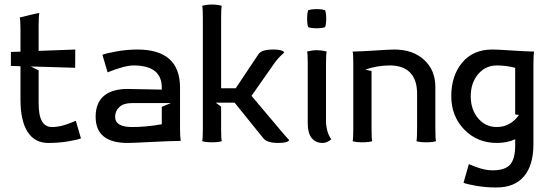

<svg xmlns="http://www.w3.org/2000/svg" viewBox="-20 -622 2419 842"><path d="M69.8 -185.1V-331.5L27.8 -333V-394Q35.2 -394.5 49.1 -395Q63 -395.5 69.8 -395.5V-490.2Q69.8 -534.7 66.4 -544.9Q73.7 -547.4 110.6 -556.2Q147.5 -564.9 152.8 -564.9Q149.4 -554.7 149.4 -509.8V-398.9L310.1 -404.8L309.6 -324.7L114.7 -330.6L149.4 -313.5V-169.9Q149.4 -115.2 164.1 -90.1Q178.7 -64.9 208.5 -64.9Q214.8 -64.9 221.2 -65.4Q227.5 -65.9 234.1 -67.1Q240.7 -68.4 245.6 -69.1Q250.5 -69.8 257.8 -72.3Q265.1 -74.7 268.8 -75.7Q272.5 -76.7 280.5 -79.6Q288.6 -82.5 291 -83.5Q293.5 -84.5 302.2 -88.1Q311 -91.8 312.5 -92.3L335 -15.1Q319.3 -8.8 278.6 -2Q237.8 4.9 191.4 4.9Q132.3 4.9 101.1 -43.7Q69.8 -92.3 69.8 -185.1Z M399.4 -109.9Q399.4 -170.4 435.3 -201.2Q471.2 -231.9 539.6 -231.9L689.5 -229V-237.8Q689.5 -335 565.4 -335Q527.3 -335 451.7 -304.7L429.2 -381.8Q445.3 -388.2 491 -396.5Q536.6 -404.8 582.5 -404.8Q768.1 -404.8 769.5 -240.2V-58.1Q769.5 -23.4 772.5 -3.9H765.6Q731 -3.9 645.8 0.5Q560.5 4.9 539.6 4.9Q399.4 4.9 399.4 -109.9ZM484.9 -109.9Q484.9 -64.9 559.6 -64.9Q621.1 -64.9 689.5 -77.1V-153.8L729.5 -169.9H557.6Q522.5 -169.9 503.7 -152.8Q484.9 -135.7 484.9 -109.9Z M869.6 -58.1V-542Q869.6 -587.4 866.7 -596.2Q884.3 -602.1 909.7 -602.1Q935.1 -602.1 952.6 -596.2Q949.7 -587.4 949.7 -542V-234.9H1013.7L1113.8 -384.8Q1127.4 -404.8 1178.7 -404.8Q1219.2 -404.8 1226.6 -392.1L1221.2 -386.7Q1215.8 -381.8 1210.7 -377Q1205.6 -372.1 1199 -364.7Q1192.4 -357.4 1188.5 -352.1L1083 -201.7L1213.9 -46.4Q1236.8 -19 1248.5 -7.3Q1240.7 4.9 1200.7 4.9Q1151.4 4.9 1135.3 -15.1L1008.8 -171.9H925.8L949.7 -154.3V-58.1Q949.7 -11.7 952.6 -2.9Q938 2 909.7 2Q881.3 2 866.7 -2.9Q869.6 -11.7 869.6 -58.1Z M1331.5 -502.9Q1326.7 -517.6 1326.7 -540Q1326.7 -562.5 1331.5 -577.1Q1346.2 -582 1368.7 -582Q1391.1 -582 1405.8 -577.1Q1410.6 -562.5 1410.6 -540Q1410.6 -517.6 1405.8 -502.9Q1391.1 -498 1368.7 -498Q1346.2 -498 1331.5 -502.9ZM1412.6 -396Q1409.7 -387.2 1409.7 -341.8V-94.2Q1409.7 -43.9 1432.6 -11.2L1429.7 -8.8Q1426.8 -6.8 1423.8 -4.6Q1420.9 -2.4 1416.3 -0.2Q1411.6 2 1406 3.4Q1400.4 4.9 1394.5 4.9Q1364.3 4.9 1346.9 -16.6Q1329.6 -38.1 1329.6 -80.1V-341.8Q1329.6 -387.2 1326.7 -396Q1350.1 -401.9 1369.6 -401.9Q1378.9 -401.9 1389.2 -400.6Q1399.4 -399.4 1405.3 -397.9Q1411.1 -396.5 1412.6 -396Z M1529.3 -58.1V-341.8Q1529.3 -387.2 1526.4 -396H1532.7Q1564.5 -396.5 1626 -400.6Q1687.5 -404.8 1709.5 -404.8Q1790.5 -404.8 1839.8 -359.6Q1889.2 -314.5 1889.2 -240.2V-58.1Q1889.2 -11.7 1892.1 -2.9Q1877.4 2 1849.1 2Q1820.8 2 1806.2 -2.9Q1809.1 -11.7 1809.1 -58.1V-211.9Q1809.1 -272 1778.6 -303.5Q1748 -335 1689.5 -335Q1634.8 -335 1582 -316.9Q1586.4 -315.9 1595.5 -313.7Q1604.5 -311.5 1609.4 -310.5V-58.1Q1609.4 -11.7 1612.3 -2.9Q1597.7 2 1569.3 2Q1541 2 1526.4 -2.9Q1529.3 -11.7 1529.3 -58.1Z M1959 -200.2Q1959 -290 2006.8 -347.4Q2054.7 -404.8 2139.2 -404.8Q2162.1 -404.8 2223.9 -400.6Q2285.6 -396.5 2316.4 -396H2322.3Q2319.3 -381.3 2319.3 -341.8V9.8Q2319.3 102.5 2277.8 151.4Q2236.3 200.2 2157.2 200.2Q2111.3 200.2 2069.8 193.1Q2028.3 186 2012.7 179.7L2036.1 97.7Q2037.6 98.1 2046.4 101.8Q2055.2 105.5 2057.6 106.4Q2060.1 107.4 2068.1 110.4Q2076.2 113.3 2079.8 114.3Q2083.5 115.2 2090.8 117.7Q2098.1 120.1 2103 120.8Q2107.9 121.6 2114.5 122.8Q2121.1 124 2127.4 124.5Q2133.8 125 2140.1 125Q2194.3 125 2216.8 100.1Q2239.3 75.2 2239.3 15.1V-11.2Q2203.6 4.9 2159.2 4.9Q2072.8 4.9 2015.9 -54Q1959 -112.8 1959 -200.2ZM2044.4 -200.2Q2044.4 -141.6 2076.7 -103.3Q2108.9 -64.9 2159.2 -64.9Q2189 -64.9 2214.1 -79.1Q2239.3 -93.3 2255.9 -118.2Q2253.4 -118.2 2247.6 -119.1Q2241.7 -120.1 2239.3 -120.1V-324.7Q2199.2 -335 2159.2 -335Q2108.9 -335 2076.7 -296.6Q2044.4 -258.3 2044.4 -200.2Z"/></svg>

Font: Nikodecs
Style: Medium
Weight: 500
Version: Version 0.29